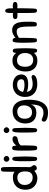

<svg xmlns="http://www.w3.org/2000/svg" viewBox="1484 -2281 1030 4038"><g transform="rotate(-90 1999.0 -262.0)"><path d="M478 -2Q458 -2 444.5 -18Q431 -34 426 -55Q414 -44 398.5 -33Q383 -22 363 -12.5Q343 -3 319 3Q295 9 267 9Q233 9 191.5 -2.5Q150 -14 113.5 -42.5Q77 -71 52.5 -120Q28 -169 28 -243Q28 -306 47 -355Q66 -404 100.5 -437.5Q135 -471 182.5 -488.5Q230 -506 286 -506Q334 -506 362 -495Q390 -484 406 -469Q406 -496 406 -530.5Q406 -565 406.5 -597.5Q407 -630 407.5 -657Q408 -684 409 -698Q411 -732 421 -744.5Q431 -757 456 -757Q482 -757 491.5 -744.5Q501 -732 503 -701Q504 -688 504.5 -666Q505 -644 505 -618Q505 -592 505.5 -565.5Q506 -539 506 -517.5Q506 -496 506 -482Q506 -468 506 -468Q506 -366 504.5 -280Q503 -194 503 -143Q505 -132 511.5 -122Q518 -112 525.5 -102Q533 -92 539 -81Q545 -70 545 -58Q545 -44 538 -33.5Q531 -23 520.5 -16Q510 -9 498.5 -5.5Q487 -2 478 -2ZM285 -90Q347 -90 380 -127Q413 -164 413 -249Q413 -412 284 -412Q254 -412 226 -403Q198 -394 176.5 -375Q155 -356 141.5 -327Q128 -298 128 -258Q128 -225 137.5 -195Q147 -165 166.5 -141.5Q186 -118 215.5 -104Q245 -90 285 -90Z M632 -62Q630 -99 628.5 -146.5Q627 -194 627 -251Q627 -322 628 -372.5Q629 -423 633.5 -455.5Q638 -488 648 -503.5Q658 -519 676 -519Q693 -519 706 -507Q719 -495 721 -455Q727 -350 727 -252Q727 -202 725 -158.5Q723 -115 721 -63Q720 -39 716.5 -26Q713 -13 707 -6Q701 1 693.5 2.5Q686 4 676 4Q658 4 646 -8.5Q634 -21 632 -62ZM677 -700Q700 -700 719.5 -682Q739 -664 739 -639Q739 -615 719 -597.5Q699 -580 674 -580Q653 -580 634.5 -597.5Q616 -615 616 -641Q616 -665 634.5 -682.5Q653 -700 677 -700Z M856 -61Q852 -96 851 -146Q850 -196 850 -267Q850 -337 850.5 -380Q851 -423 856 -456Q861 -497 871.5 -509Q882 -521 899 -521Q911 -521 920.5 -519Q930 -517 937.5 -510.5Q945 -504 949 -492Q953 -480 953 -459Q953 -455 954 -451Q954 -447 954.5 -442.5Q955 -438 955 -432Q982 -466 1016.5 -490Q1051 -514 1095 -514Q1154 -514 1154 -465Q1154 -447 1146.5 -435Q1139 -423 1125.5 -415.5Q1112 -408 1094.5 -404Q1077 -400 1056 -396Q1024 -390 996 -373.5Q968 -357 958 -332Q958 -313 958.5 -304Q959 -295 959.5 -289Q960 -283 960 -276Q960 -269 960 -254Q960 -203 958 -158.5Q956 -114 954 -62Q953 -38 948.5 -25Q944 -12 937.5 -5Q931 2 923 3.5Q915 5 907 5Q879 5 869.5 -7.5Q860 -20 856 -61Z M1235 -62Q1233 -99 1231.5 -146.5Q1230 -194 1230 -251Q1230 -322 1231 -372.5Q1232 -423 1236.5 -455.5Q1241 -488 1251 -503.5Q1261 -519 1279 -519Q1296 -519 1309 -507Q1322 -495 1324 -455Q1330 -350 1330 -252Q1330 -202 1328 -158.5Q1326 -115 1324 -63Q1323 -39 1319.5 -26Q1316 -13 1310 -6Q1304 1 1296.5 2.5Q1289 4 1279 4Q1261 4 1249 -8.5Q1237 -21 1235 -62ZM1280 -700Q1303 -700 1322.5 -682Q1342 -664 1342 -639Q1342 -615 1322 -597.5Q1302 -580 1277 -580Q1256 -580 1237.5 -597.5Q1219 -615 1219 -641Q1219 -665 1237.5 -682.5Q1256 -700 1280 -700Z M1651 137Q1698 137 1730.5 118.5Q1763 100 1783 65.5Q1803 31 1811.5 -17.5Q1820 -66 1820 -127Q1811 -95 1794 -73Q1777 -51 1754.5 -37.5Q1732 -24 1704 -18Q1676 -12 1646 -12Q1600 -12 1559 -25Q1518 -38 1487.5 -66Q1457 -94 1439 -137.5Q1421 -181 1421 -242Q1421 -301 1438.5 -350.5Q1456 -400 1489.5 -436Q1523 -472 1571 -492Q1619 -512 1681 -512Q1714 -512 1739.5 -506Q1765 -500 1785 -490Q1805 -480 1820.5 -466Q1836 -452 1849 -436Q1887 -388 1904 -322.5Q1921 -257 1921 -165Q1921 -97 1909.5 -26Q1898 45 1868 102.5Q1838 160 1785 196.5Q1732 233 1649 233Q1634 233 1615.5 231.5Q1597 230 1577.5 227Q1558 224 1539 218.5Q1520 213 1504 204Q1484 193 1472 183Q1460 173 1460 150Q1460 131 1468.5 115.5Q1477 100 1498 100Q1508 100 1520 106Q1532 112 1549.5 118.5Q1567 125 1591.5 131Q1616 137 1651 137ZM1656 -103Q1695 -103 1722.5 -117.5Q1750 -132 1767.5 -156Q1785 -180 1793.5 -210Q1802 -240 1802 -270Q1802 -295 1795.5 -320.5Q1789 -346 1774 -367Q1759 -388 1733 -401Q1707 -414 1668 -414Q1602 -414 1561.5 -374Q1521 -334 1521 -256Q1521 -183 1557 -143Q1593 -103 1656 -103Z M2243 -184Q2208 -184 2169.5 -189.5Q2131 -195 2086 -213Q2095 -152 2136.5 -121Q2178 -90 2256 -90Q2284 -90 2306.5 -93.5Q2329 -97 2346 -101.5Q2363 -106 2376 -109.5Q2389 -113 2400 -113Q2414 -113 2427 -104.5Q2440 -96 2440 -76Q2440 -51 2419.5 -35Q2399 -19 2369.5 -9.5Q2340 0 2307 3.5Q2274 7 2249 7Q2190 7 2140.5 -9Q2091 -25 2055 -57.5Q2019 -90 1999 -138Q1979 -186 1979 -250Q1979 -312 1998.5 -360Q2018 -408 2052 -441Q2086 -474 2132.5 -491Q2179 -508 2233 -508Q2275 -508 2314.5 -497Q2354 -486 2384.5 -464Q2415 -442 2433.5 -408.5Q2452 -375 2452 -330Q2452 -290 2437 -262Q2422 -234 2394.5 -217Q2367 -200 2328.5 -192Q2290 -184 2243 -184ZM2236 -416Q2209 -416 2184 -409.5Q2159 -403 2138.5 -388.5Q2118 -374 2104 -350.5Q2090 -327 2085 -292Q2123 -275 2159 -268.5Q2195 -262 2235 -262Q2294 -262 2322.5 -276.5Q2351 -291 2351 -329Q2351 -364 2324.5 -390Q2298 -416 2236 -416Z M2957 4Q2941 4 2931.5 -1.5Q2922 -7 2917 -16Q2912 -25 2910 -37.5Q2908 -50 2907 -64Q2882 -33 2842.5 -12Q2803 9 2742 9Q2703 9 2662.5 -2.5Q2622 -14 2589 -42.5Q2556 -71 2535 -119Q2514 -167 2514 -240Q2514 -297 2528 -347Q2542 -397 2570.5 -434.5Q2599 -472 2642 -494Q2685 -516 2743 -516Q2794 -516 2834 -497.5Q2874 -479 2906 -437Q2906 -449 2907 -461.5Q2908 -474 2912.5 -484.5Q2917 -495 2927 -501.5Q2937 -508 2954 -508Q2969 -508 2982 -496Q2995 -484 2997 -444Q3000 -391 3001.5 -349Q3003 -307 3003 -262Q3003 -207 3002 -161Q3001 -115 2997 -63Q2995 -40 2991.5 -26.5Q2988 -13 2983 -6.5Q2978 0 2971 2Q2964 4 2957 4ZM2903 -250Q2903 -302 2887.5 -335Q2872 -368 2848.5 -386.5Q2825 -405 2798 -412Q2771 -419 2748 -419Q2712 -419 2686.5 -406Q2661 -393 2645 -370.5Q2629 -348 2621.5 -317.5Q2614 -287 2614 -251Q2614 -163 2652.5 -121Q2691 -79 2757 -79Q2796 -79 2823.5 -92.5Q2851 -106 2868.5 -129Q2886 -152 2894.5 -183.5Q2903 -215 2903 -250Z M3355 -426Q3318 -426 3288.5 -414Q3259 -402 3222 -378Q3222 -357 3222 -316.5Q3222 -276 3221 -228.5Q3220 -181 3219 -135Q3218 -89 3215 -58Q3213 -38 3210.5 -26.5Q3208 -15 3203.5 -9Q3199 -3 3191.5 -1.5Q3184 0 3172 0Q3160 0 3152.5 -1.5Q3145 -3 3140 -8.5Q3135 -14 3132 -25Q3129 -36 3127 -55Q3125 -73 3123.5 -103Q3122 -133 3121 -168.5Q3120 -204 3119.5 -240.5Q3119 -277 3119 -308Q3119 -359 3120.5 -391Q3122 -423 3126 -448Q3132 -490 3142 -501Q3152 -512 3169 -512Q3194 -512 3206.5 -498Q3219 -484 3222 -452Q3259 -484 3301.5 -503Q3344 -522 3389 -522Q3432 -522 3467.5 -502Q3503 -482 3526 -437Q3540 -410 3547 -377.5Q3554 -345 3557 -309Q3558 -293 3559 -277.5Q3560 -262 3560.5 -244.5Q3561 -227 3561 -205Q3561 -183 3561 -153Q3561 -121 3560 -93Q3559 -65 3554.5 -44.5Q3550 -24 3539 -12.5Q3528 -1 3509 -1Q3463 -1 3461 -45Q3461 -48 3461 -70.5Q3461 -93 3460.5 -123Q3460 -153 3459.5 -184Q3459 -215 3458 -235Q3457 -251 3455.5 -269.5Q3454 -288 3451.5 -307Q3449 -326 3445 -343.5Q3441 -361 3435 -375Q3421 -408 3400 -417Q3379 -426 3355 -426Z M3748 -65Q3745 -128 3744.5 -214.5Q3744 -301 3744 -411Q3734 -410 3720.5 -410Q3707 -410 3699 -410Q3681 -410 3666.5 -411Q3652 -412 3641 -417Q3630 -422 3624 -431.5Q3618 -441 3618 -458Q3618 -506 3690 -506Q3701 -506 3717 -506Q3733 -506 3744 -504Q3744 -557 3746 -589Q3748 -621 3753.5 -638.5Q3759 -656 3768.5 -661.5Q3778 -667 3793 -667Q3809 -667 3819 -656Q3829 -645 3834.5 -628Q3840 -611 3841.5 -590Q3843 -569 3843 -549Q3843 -535 3842.5 -523.5Q3842 -512 3842 -503Q3856 -507 3871 -507.5Q3886 -508 3900 -508Q3937 -508 3957 -496.5Q3977 -485 3977 -459Q3977 -443 3970 -433.5Q3963 -424 3951.5 -419Q3940 -414 3924.5 -412.5Q3909 -411 3891 -411Q3881 -411 3868 -411Q3855 -411 3844 -413Q3844 -360 3844 -316Q3844 -272 3843 -231.5Q3842 -191 3841 -151Q3840 -111 3838 -66Q3837 -42 3833.5 -29Q3830 -16 3824 -9Q3818 -2 3810.5 -0.5Q3803 1 3793 1Q3775 1 3762.5 -11.5Q3750 -24 3748 -65Z"/></g></svg>

Font: Sniglet
Style: Regular
Weight: 400
Designer: Haley Fiege
Foundry: Haley Fiege, Pablo Impallari, Brenda Gallo
Version: Version 2.000; ttfautohint (v0.95) -l 8 -r 50 -G 200 -x 14 -